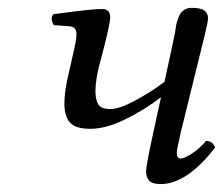

<svg xmlns="http://www.w3.org/2000/svg" viewBox="-20 -459 568 489"><path d="M240.2 -320.3 232.9 -293Q223.1 -254.4 223.1 -227.1Q223.1 -204.1 230.7 -192.6Q238.3 -181.2 261.2 -181.2Q283.7 -181.2 323.7 -202.6Q363.8 -224.1 398.9 -250.5L421.9 -356.9Q423.3 -363.8 425.8 -376L428.7 -395.5Q430.2 -402.3 433.6 -411.9Q437 -421.4 440.9 -426.5Q444.8 -431.6 451.7 -435.3Q458.5 -439 467.8 -439Q490.7 -439 500.2 -432.4Q509.8 -425.8 509.8 -412.1Q509.8 -406.7 507.3 -396L502 -372.1Q498.5 -358.9 497.1 -352.1L440.9 -124Q430.2 -76.7 430.2 -71.8Q430.2 -55.2 439.9 -55.2Q448.7 -55.2 468 -67.4Q487.3 -79.6 504.9 -100.1Q522 -100.1 527.8 -83Q455.6 9.8 389.2 9.8Q368.2 9.8 360.1 1.2Q352.1 -7.3 352.1 -22.9Q352.1 -37.1 369.1 -115.2L390.1 -211.4Q348.1 -179.2 298.8 -155Q249.5 -130.9 210 -130.9Q172.4 -130.9 158.2 -147Q144 -163.1 144 -194.8Q144 -220.2 150.9 -253.9L166 -320.8Q174.8 -356.4 174.8 -372.1Q174.8 -390.6 157.2 -392.1L117.2 -395Q106.4 -411.6 116.2 -422.9L149.4 -427.2L184.6 -431.6Q196.8 -433.1 212.9 -434.6Q229 -436 240.2 -436Q260.7 -436 260.7 -415Q260.7 -398.4 240.2 -320.3Z"/></svg>

Font: Linux Libertine G
Style: Italic
Weight: 400
Italic angle: -12°
Designer: Philipp H. Poll
Foundry: Philipp H. Poll
Version: Version 5.1.3